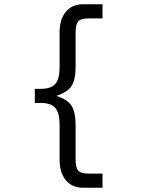

<svg xmlns="http://www.w3.org/2000/svg" viewBox="-20 -799 658 899"><path d="M171 -383Q219 -383 239 -406Q259 -429 259 -483V-648Q259 -709 288.5 -744Q318 -779 368 -779H460V-713H397Q360 -713 347 -699.5Q334 -686 334 -647V-487Q334 -426 315.5 -397Q297 -368 244 -350Q297 -333 315.5 -303Q334 -273 334 -212V-52Q334 -13 347 0.5Q360 14 397 14H460V80H368Q318 80 288.5 45Q259 10 259 -51V-216Q259 -270 239 -293.5Q219 -317 171 -317H143V-383Z"/></svg>

Font: Fragment Mono SC
Style: Regular
Weight: 400
Monospace: yes
Designer: Wei Huang based on Nimbus Sans by URW Studio, based on Helvetica by Max Miedinger.
Foundry: Wei Huang
Version: Version 1.012; ttfautohint (v1.8.4.7-5d5b)